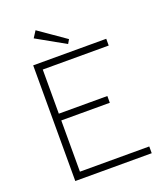

<svg xmlns="http://www.w3.org/2000/svg" viewBox="-155 -966 910 1067"><g transform="rotate(-20 300.0 -432.5)"><path d="M104 -685H536V-645H146V-384H433V-344H146V-41H556V-1H104ZM158 -825 183 -864 341 -754 327 -730Z"/></g></svg>

Font: Bellota Text Light
Style: Regular
Weight: 300
Designer: Kemie Guaida
Foundry: Kemie Guaida
Version: Version 4.001